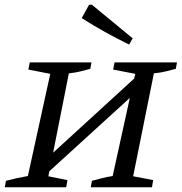

<svg xmlns="http://www.w3.org/2000/svg" viewBox="-20 -786 763 806"><path d="M0 0 5 -27Q32 -34 52.5 -38.5Q73 -43 97 -47L191 -476L99 -494L105 -524H364L359 -497Q340 -492 318.5 -486.5Q297 -481 269 -478L203 -145L543 -456L548 -476L455 -494L461 -524H723L718 -497Q699 -492 677 -486.5Q655 -481 626 -478L539 -46L623 -30L618 0H361L366 -27Q388 -33 410 -38.5Q432 -44 453 -47L525 -375L187 -67L183 -46L263 -30L258 0ZM522 -599Q419 -649 323 -710L354 -766H366L537 -625Z"/></svg>

Font: Piazzolla SC
Style: Italic
Weight: 400
Italic angle: -11.3°
Designer: Juan Pablo del Peral
Foundry: Huerta Tipografica
Version: Version 1.330